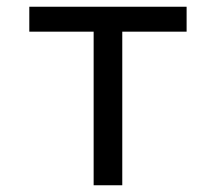

<svg xmlns="http://www.w3.org/2000/svg" viewBox="-20 -550 640 570"><path d="M258 0V-456H67V-530H534V-456H343V0Z"/></svg>

Font: Geist Mono
Style: Regular
Weight: 400
Monospace: yes
Designer: Basement.studio, Andrés Briganti, Mateo Zaragoza
Foundry: Basement.studio, Vercel, Andrés Briganti, Guido Ferreyra, Mateo Zaragoza
Version: Version 1.500; ttfautohint (v1.8.4.7-5d5b)